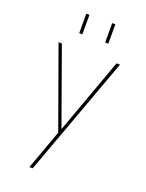

<svg xmlns="http://www.w3.org/2000/svg" viewBox="-173 -812 846 1115"><g transform="rotate(20 250.0 -255.0)"><path d="M254.9 -53.7 423.8 -519.5H445.3L174.8 219.7H154.3L243.2 -25.4L65.4 -519.5H85.9L252.9 -53.7ZM320.3 -610.4V-730.5H339.8V-610.4ZM160.2 -610.4V-730.5H179.7V-610.4Z"/></g></svg>

Font: Mgen+ 1m thin
Style: Regular
Weight: 100
Designer: [Source Han Sans]
Ryoko NISHIZUKA  (kana & ideographs); Paul D. Hunt (Latin, Greek & Cyrillic); Wenlong ZHANG  (bopomofo
Version: Version 1.059.20150602